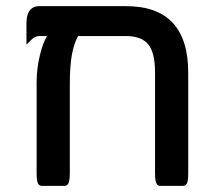

<svg xmlns="http://www.w3.org/2000/svg" viewBox="-20 -606 707 627"><path d="M594.7 -368.2V-40Q594.7 -24.9 593.5 -18.3Q592.3 -11.7 591.1 -8.5Q589.8 -5.4 586.7 -2.2Q583.5 1 578.1 1H502.9Q497.6 1 493.7 -2.9Q489.7 -6.8 488 -15.9Q486.3 -24.9 486.3 -40V-368.2Q486.3 -402.3 480.5 -426.3Q473.6 -452.1 460.4 -465.3Q437.5 -488.3 391.6 -488.3H234.9Q220.7 -461.9 214.4 -425.3Q208 -388.7 208 -332V-40Q208 -24.9 206.1 -15.6Q203.6 -3.4 196.3 0Q193.8 1 191.4 1H116.2Q110.8 1 106.9 -2.9Q103 -6.8 101.3 -15.9Q99.6 -24.9 99.6 -40V-336.9Q99.6 -382.8 110.8 -427.7Q119.1 -462.9 133.3 -488.3H107.4Q94.2 -488.3 81.5 -475.1L66.4 -460.4V-529.3Q66.4 -573.7 92.8 -583.5Q99.6 -585.9 107.4 -585.9H391.6Q594.7 -585.9 594.7 -368.2Z"/></svg>

Font: YuPearl-SemiBold
Style: SemiBold
Weight: 600
Designer: Max Yao
Foundry: Max-Everyday
Version: Version 1.011; ttfautohint (v1.8.3)